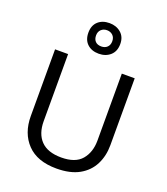

<svg xmlns="http://www.w3.org/2000/svg" viewBox="-175 -1115 1082 1246"><g transform="rotate(20 365.5 -492.5)"><path d="M640 -252Q640 -178 610 -118.5Q580 -59 518.5 -24.5Q457 10 362 10Q229 10 159.5 -62.5Q90 -135 90 -254V-714H180V-251Q180 -164 226.5 -116Q273 -68 367 -68Q464 -68 507.5 -119.5Q551 -171 551 -252V-714H640ZM365 -784Q316 -784 286 -812Q256 -840 256 -890Q256 -940 286 -967.5Q316 -995 365 -995Q412 -995 444 -967.5Q476 -940 476 -891Q476 -840 444.5 -812Q413 -784 365 -784ZM365 -834Q390 -834 405.5 -849Q421 -864 421 -890Q421 -916 405 -931Q389 -946 365 -946Q341 -946 325 -931Q309 -916 309 -890Q309 -864 323.5 -849Q338 -834 365 -834Z"/></g></svg>

Font: Noto Sans NKo Unjoined
Style: Regular
Weight: 400
Designer: Monotype Design Team
Foundry: Monotype Imaging Inc.
Version: Version 2.004